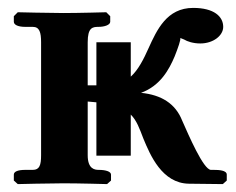

<svg xmlns="http://www.w3.org/2000/svg" viewBox="-20 -465 597 486"><path d="M311 -71V-175C326 -160 333 -140 343 -114C360 -73 390 -1 458 0L544 1L554 -8V-23C554 -34 534 -35 521 -35H514C495 -35 457 -124 441 -160C424 -203 388 -225 337 -230C386 -248 408 -289 422 -322C430 -342 439 -367 436 -369C438 -368 441 -367 446 -365C454 -360 469 -355 487 -355C520 -355 545 -375 545 -397C545 -423 522 -445 469 -445C402 -445 377 -389 356 -343C344 -316 330 -288 311 -271V-358H224V-249H202V-358C202 -395 214 -397 229 -397C245 -397 259 -402 259 -410V-424L249 -434C249 -434 180 -432 141 -432C106 -432 25 -434 25 -434L15 -424V-410C15 -402 26 -397 44 -397H63C80 -397 84 -383 84 -358V-72C84 -47 80 -35 63 -35H44C26 -35 15 -31 15 -23V-8L25 1C25 1 106 -1 141 -1C180 -1 251 1 251 1L261 -8V-23C261 -31 247 -35 230 -35C220 -35 202 -37 202 -72V-208C209 -207 217 -207 224 -206V-71Z"/></svg>

Font: Libertinus Serif
Style: Bold
Weight: 700
Designer: Philipp H. Poll, Khaled Hosny
Foundry: Caleb Maclennan
Version: Version 7.050;RELEASE